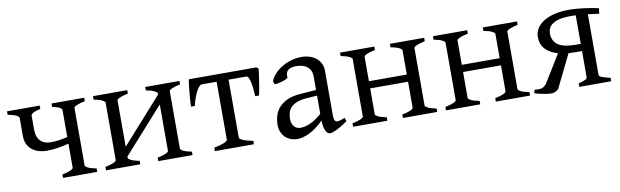

<svg xmlns="http://www.w3.org/2000/svg" viewBox="-37 -807 3739 1158"><g transform="rotate(-10 1832.0 -227.5)"><path d="M279.8 0V-21Q313 -27.8 330.6 -35.9Q348.1 -43.9 348.1 -50.8V-197.8Q308.6 -188 276.9 -183.1Q245.1 -178.2 212.4 -178.2Q193.4 -178.2 171.4 -183.1Q149.4 -188 130.4 -200.7Q111.3 -213.4 98.6 -234.9Q85.9 -256.3 85.4 -290V-403.3Q85.4 -409.2 69.6 -417.7Q53.7 -426.3 17.1 -433.1V-454.1H217.3V-433.1Q200.2 -429.7 188.7 -425.8Q177.2 -421.9 170.7 -417.7Q164.1 -413.6 161.4 -409.9Q158.7 -406.2 158.7 -403.3V-315.4Q159.2 -291 165.8 -273.9Q172.4 -256.8 183.8 -245.8Q195.3 -234.9 210.7 -229.7Q226.1 -224.6 244.1 -224.6Q255.4 -224.6 266.6 -225.3Q277.8 -226.1 290 -227.5Q302.2 -229 316.4 -231.7Q330.6 -234.4 348.1 -238.3V-403.3Q348.1 -406.2 345.7 -409.9Q343.3 -413.6 336.7 -417.7Q330.1 -421.9 318.6 -425.8Q307.1 -429.7 289.6 -433.1V-454.1H489.7V-433.1Q456.5 -426.3 439 -418.2Q421.4 -410.2 421.4 -403.3V-50.8Q421.4 -44.9 437.7 -36.4Q454.1 -27.8 489.7 -21V0Z M863.3 0V-21Q896.5 -27.8 914.1 -35.9Q931.6 -43.9 931.6 -50.8V-335L685.1 -59.6V-50.8Q685.1 -44.9 701.4 -36.4Q717.8 -27.8 753.4 -21V0H543.5V-21Q576.7 -27.8 594.2 -35.9Q611.8 -43.9 611.8 -50.8V-403.3Q611.8 -409.2 595.5 -417.7Q579.1 -426.3 543.5 -433.1V-454.1H753.4V-433.1Q720.2 -426.3 702.6 -418.2Q685.1 -410.2 685.1 -403.3V-119.6L931.6 -395.5V-403.3Q931.6 -409.2 915.3 -417.7Q898.9 -426.3 863.3 -433.1V-454.1H1073.2V-433.1Q1040 -426.3 1022.5 -418.2Q1004.9 -410.2 1004.9 -403.3V-50.8Q1004.9 -44.9 1021.2 -36.4Q1037.6 -27.8 1073.2 -21V0Z M1210 0V-21Q1226.6 -24.4 1241.5 -28.3Q1256.3 -32.2 1267.8 -36.6Q1279.3 -41 1286.1 -45.7Q1293 -50.3 1293 -55.7V-410.2H1202.1Q1194.3 -410.2 1185.8 -401.1Q1177.2 -392.1 1168.7 -376Q1160.2 -359.9 1152.1 -337.6Q1144 -315.4 1138.2 -289.1H1115.2Q1115.2 -295.9 1115.7 -309.3Q1116.2 -322.8 1117.4 -338.9Q1118.7 -355 1120.4 -372.6Q1122.1 -390.1 1123.8 -406.2Q1125.5 -422.4 1127.2 -435.1Q1128.9 -447.8 1130.9 -454.1H1543L1556.2 -445.3Q1555.7 -439 1554.2 -426.5Q1552.7 -414.1 1550.3 -398.4Q1547.9 -382.8 1545.4 -365.7Q1543 -348.6 1540 -332.8Q1537.1 -316.9 1534.7 -304Q1532.2 -291 1530.3 -284.2H1507.3Q1505.9 -307.1 1503.7 -329.8Q1501.5 -352.5 1497.6 -370.4Q1493.7 -388.2 1488 -399.2Q1482.4 -410.2 1474.6 -410.2H1366.2V-55.7Q1366.2 -50.8 1372.6 -46.1Q1378.9 -41.5 1389.9 -36.9Q1400.9 -32.2 1416.3 -28.3Q1431.6 -24.4 1449.2 -21V0Z M1742.7 -48.8Q1772 -48.8 1804.9 -63.7Q1837.9 -78.6 1875 -110.8V-222.7L1812 -218.3Q1774.4 -215.8 1750.7 -206.3Q1727.1 -196.8 1713.4 -182.4Q1699.7 -168 1694.8 -149.9Q1689.9 -131.8 1689.9 -111.8Q1689.9 -92.3 1695.8 -80.1Q1701.7 -67.9 1710 -60.8Q1718.3 -53.7 1727.3 -51.3Q1736.3 -48.8 1742.7 -48.8ZM2022.9 -40Q1981.4 -11.2 1954.3 1.7Q1927.2 14.6 1913.6 14.6Q1897.5 14.6 1886.7 -7.8Q1876 -30.3 1875 -69.8Q1853 -47.9 1831.1 -31.7Q1809.1 -15.6 1788.1 -5.4Q1767.1 4.9 1748.3 9.8Q1729.5 14.6 1713.9 14.6Q1696.3 14.6 1677.7 8.8Q1659.2 2.9 1644.3 -9.8Q1629.4 -22.5 1619.6 -42.5Q1609.9 -62.5 1609.9 -90.8Q1609.9 -119.6 1618.4 -147Q1627 -174.3 1646.5 -196Q1666 -217.8 1697.5 -232.2Q1729 -246.6 1774.9 -250L1875 -257.3V-342.8Q1875 -359.4 1868.9 -373.8Q1862.8 -388.2 1850.6 -398.7Q1838.4 -409.2 1820.3 -414.8Q1802.2 -420.4 1778.3 -419.9Q1746.6 -418.9 1731 -405.8Q1715.3 -392.6 1718.3 -363.3Q1718.8 -358.9 1708.3 -353.3Q1697.8 -347.7 1683.3 -343.3Q1668.9 -338.9 1655 -336.4Q1641.1 -334 1635.3 -335.4L1628.4 -354.5Q1637.7 -378.9 1657.5 -399.7Q1677.2 -420.4 1703.4 -435.8Q1729.5 -451.2 1760.3 -460Q1791 -468.8 1821.8 -468.8Q1848.6 -468.8 1871.6 -461.4Q1894.5 -454.1 1911.6 -440.4Q1928.7 -426.8 1938.5 -407Q1948.2 -387.2 1948.2 -362.3V-86.9Q1948.2 -66.4 1953.6 -57.6Q1959 -48.8 1967.8 -48.8Q1974.6 -48.8 1985.4 -51.3Q1996.1 -53.7 2015.6 -62Z M2361.8 0V-21Q2395 -27.8 2412.6 -35.9Q2430.2 -43.9 2430.2 -50.8V-210H2198.2V-50.8Q2198.2 -44.9 2214.6 -36.4Q2231 -27.8 2266.6 -21V0H2056.6V-21Q2089.8 -27.8 2107.4 -35.9Q2125 -43.9 2125 -50.8V-403.3Q2125 -409.2 2108.6 -417.7Q2092.3 -426.3 2056.6 -433.1V-454.1H2266.6V-433.1Q2233.4 -426.3 2215.8 -418.2Q2198.2 -410.2 2198.2 -403.3V-253.9H2430.2V-403.3Q2430.2 -409.2 2413.8 -417.7Q2397.5 -426.3 2361.8 -433.1V-454.1H2571.8V-433.1Q2538.6 -426.3 2521 -418.2Q2503.4 -410.2 2503.4 -403.3V-50.8Q2503.4 -44.9 2519.8 -36.4Q2536.1 -27.8 2571.8 -21V0Z M2930.7 0V-21Q2963.9 -27.8 2981.4 -35.9Q2999 -43.9 2999 -50.8V-210H2767.1V-50.8Q2767.1 -44.9 2783.4 -36.4Q2799.8 -27.8 2835.4 -21V0H2625.5V-21Q2658.7 -27.8 2676.3 -35.9Q2693.8 -43.9 2693.8 -50.8V-403.3Q2693.8 -409.2 2677.5 -417.7Q2661.1 -426.3 2625.5 -433.1V-454.1H2835.4V-433.1Q2802.2 -426.3 2784.7 -418.2Q2767.1 -410.2 2767.1 -403.3V-253.9H2999V-403.3Q2999 -409.2 2982.7 -417.7Q2966.3 -426.3 2930.7 -433.1V-454.1H3140.6V-433.1Q3107.4 -426.3 3089.8 -418.2Q3072.3 -410.2 3072.3 -403.3V-50.8Q3072.3 -44.9 3088.6 -36.4Q3105 -27.8 3140.6 -21V0Z M3323.2 -347.2Q3323.2 -302.7 3355.7 -278.8Q3388.2 -254.9 3460 -253.9H3495.6V-428.7Q3487.3 -429.2 3479.2 -429.4Q3471.2 -429.7 3464.4 -429.7Q3424.8 -429.7 3397.9 -423.6Q3371.1 -417.5 3354.5 -406.5Q3337.9 -395.5 3330.6 -380.4Q3323.2 -365.2 3323.2 -347.2ZM3172.4 -29.3Q3187.5 -28.3 3198.2 -28.6Q3209 -28.8 3217 -31Q3225.1 -33.2 3231.4 -37.8Q3237.8 -42.5 3245.1 -50.3L3350.6 -222.2Q3303.2 -235.4 3275.4 -264.2Q3247.6 -293 3247.6 -340.3Q3247.6 -363.8 3259.8 -386.7Q3272 -409.7 3298.1 -428Q3324.2 -446.3 3364.5 -457.5Q3404.8 -468.8 3461.4 -468.8Q3483.4 -468.8 3507.1 -466.8Q3530.8 -464.8 3554.2 -461.9Q3577.6 -459 3599.6 -455.1Q3621.6 -451.2 3640.6 -446.8L3637.2 -413.6L3568.8 -422.4V-50.8Q3568.8 -42 3586.9 -35.2Q3605 -28.3 3637.2 -21V0H3441.9V-21Q3460 -25.9 3470.7 -29.8Q3481.4 -33.7 3486.8 -37.1Q3492.2 -40.5 3493.9 -43.7Q3495.6 -46.9 3495.6 -50.8V-210H3453.1Q3432.1 -210 3413.1 -211.4L3314.5 -10.3Q3308.1 -2 3295.4 3.9Q3282.7 9.8 3270 9.8Q3252 9.8 3224.9 4.6Q3197.8 -0.5 3167.5 -8.8Z"/></g></svg>

Font: Gentium Unicode
Style: Regular
Weight: 400
Version: Version 1.009